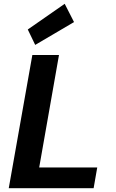

<svg xmlns="http://www.w3.org/2000/svg" viewBox="-20 -989 608 1009"><path d="M26 0 150 -700H290L186 -109H491L472 0ZM165 -753 126 -834 320 -969 369 -873Z"/></svg>

Font: DM Sans 11pt ExtraBold
Style: Italic
Weight: 800
Italic angle: -10°
Version: Version 4.004;gftools[0.9.30]